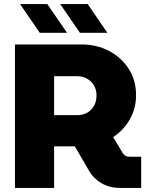

<svg xmlns="http://www.w3.org/2000/svg" viewBox="-20 -917 724 937"><path d="M53 0V-700H378Q452 -700 512 -668.5Q572 -637 608 -581.5Q644 -526 644 -452Q644 -388 613.5 -334.5Q583 -281 532 -248L579 -170Q585 -161 592.5 -156.5Q600 -152 613 -152H669V0H565Q515 0 476 -22.5Q437 -45 416 -81L345 -203Q339 -203 333 -203Q327 -203 322 -203H244V0ZM244 -355H358Q383 -355 404.5 -366.5Q426 -378 438.5 -400Q451 -422 451 -451Q451 -480 438 -501Q425 -522 404 -533.5Q383 -545 358 -545H244ZM370 -757 274 -897H408L504 -757ZM174 -757 78 -897H211L307 -757Z"/></svg>

Font: MuseoModerno Thin ExtraBold
Style: Regular
Weight: 800
Version: Version 1.002